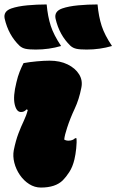

<svg xmlns="http://www.w3.org/2000/svg" viewBox="-29 -834 524 864"><path d="M181 -814Q186 -759 199.5 -717.5Q213 -676 246 -627Q191 -611 132 -611Q101 -611 85.5 -614.5Q70 -618 59 -628Q9 -676 -8 -750Q-15 -783 22 -796Q51 -806 94 -810Q137 -814 181 -814ZM410 -814Q415 -759 428.5 -717.5Q442 -676 475 -627Q420 -611 361 -611Q330 -611 314.5 -614.5Q299 -618 288 -628Q238 -676 221 -750Q214 -783 251 -796Q280 -806 323 -810Q366 -814 410 -814ZM77 -550Q104 -555 137 -558Q170 -561 194 -561Q241 -561 275.5 -544Q310 -527 327 -499.5Q344 -472 337 -439Q327 -387 307 -344.5Q287 -302 273 -259Q262 -226 260 -206Q268 -201 279 -201Q298 -201 309 -212H315Q317 -195 314 -166.5Q311 -138 306 -117Q298 -83 283 -60Q268 -37 254 -23Q221 10 155 10Q127 10 102.5 -5.5Q78 -21 60.5 -46.5Q43 -72 35.5 -101.5Q28 -131 33 -158Q42 -202 54 -233.5Q66 -265 78 -290Q90 -315 96 -339L91 -342Q84 -335 78.5 -332.5Q73 -330 65 -330Q45 -330 37 -365Q29 -400 45 -464Q51 -490 59.5 -511.5Q68 -533 77 -550Z"/></svg>

Font: Recursive Sn Csl St XBk
Style: Italic
Weight: 1000
Italic angle: -15°
Version: Version 1.085;hotconv 1.1.0;makeotfexe 2.6.0; ttfautohint (v